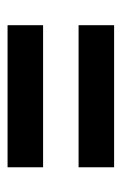

<svg xmlns="http://www.w3.org/2000/svg" viewBox="77 -606 333 528"><g transform="rotate(90 244.0 -341.5)"><path d="M439.5 -488.3V-390.6H48.8V-488.3ZM439.5 -293V-195.3H48.8V-293Z"/></g></svg>

Font: BabelStone Runic Staveless Rule
Style: Regular
Weight: 400
Designer: Andrew West
Foundry: BabelStone
Version: Version 3.002 March 14, 2022